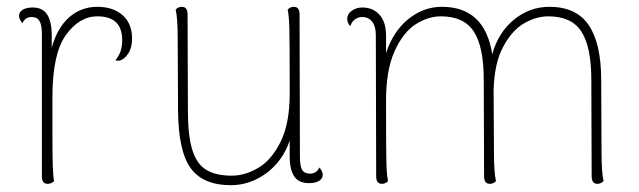

<svg xmlns="http://www.w3.org/2000/svg" viewBox="-20 -532 1877 564"><path d="M368 -418Q368 -392 356.5 -374.5Q345 -357 331 -354Q324 -353 319 -355Q331 -370 335 -384Q339 -398 339 -414Q339 -484 266 -484Q213 -484 173.5 -429Q134 -374 134 -247V-132Q134 -76 135 -45Q136 -14 139 0Q131 8 120 8Q103 8 103 -14V-432Q103 -459 96 -470.5Q89 -482 73 -482Q54 -482 46 -464Q36 -475 36 -486Q36 -497 47 -503.5Q58 -510 76 -510Q105 -510 118.5 -489.5Q132 -469 132 -427V-392Q148 -450 183 -481Q218 -512 266 -512Q312 -512 340 -487.5Q368 -463 368 -418Z M928 -18Q928 -7 917 -0.5Q906 6 888 6Q858 6 844.5 -13.5Q831 -33 831 -73V-119Q810 -58 762 -23Q714 12 658 12Q577 12 540.5 -37.5Q504 -87 503 -207L502 -417Q502 -480 496 -504Q504 -512 514 -512Q531 -512 531 -490L532 -206Q532 -133 545 -91.5Q558 -50 586 -33Q614 -16 661 -16Q699 -16 738 -38.5Q777 -61 804 -115Q831 -169 831 -257Q831 -407 830 -447Q829 -487 825 -504Q833 -512 843 -512Q860 -512 860 -490L861 -72Q861 -44 867.5 -33Q874 -22 891 -22Q910 -22 918 -40Q928 -29 928 -18Z M1753 0Q1745 8 1735 8Q1718 8 1718 -14L1717 -298Q1717 -394 1688 -439Q1659 -484 1591 -484Q1555 -484 1519.5 -463.5Q1484 -443 1458 -394.5Q1432 -346 1430 -267L1431 -87Q1431 -24 1437 0Q1429 8 1419 8Q1402 8 1402 -14L1401 -298Q1401 -394 1372 -439Q1343 -484 1275 -484Q1238 -484 1201.5 -461Q1165 -438 1139.5 -382.5Q1114 -327 1114 -237Q1114 -94 1115 -55Q1116 -16 1120 0Q1112 8 1102 8Q1085 8 1085 -14L1084 -429Q1084 -454 1073.5 -468Q1063 -482 1043 -482Q1032 -482 1022.5 -475Q1013 -468 1009 -455Q1000 -465 1000 -476Q1000 -491 1013.5 -500.5Q1027 -510 1044 -510Q1076 -510 1095 -488.5Q1114 -467 1114 -427V-376Q1135 -440 1179.5 -476Q1224 -512 1278 -512Q1404 -512 1426 -373Q1444 -437 1490 -474.5Q1536 -512 1594 -512Q1673 -512 1709.5 -458Q1746 -404 1746 -297L1747 -87Q1747 -24 1753 0Z"/></svg>

Font: Arima Madurai Thin
Style: Regular
Weight: 250
Designer: Joana Correia and Natanael Gama
Foundry: NDISCOVER
Version: Version 1.019; ttfautohint (v1.5) -l 7 -r 28 -G 50 -x 13 -D 